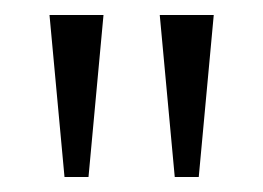

<svg xmlns="http://www.w3.org/2000/svg" viewBox="-20 -734 351 256"><path d="M66 -498H98L118 -714H46ZM213 -498H245L265 -714H193Z"/></svg>

Font: Noto Serif Georgian Condensed Light
Style: Regular
Weight: 300
Width: 3
Designer: Monotype Design Team, Akaki Razmadze
Foundry: Google LLC
Version: Version 2.003